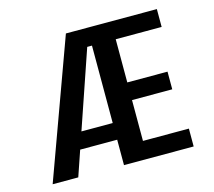

<svg xmlns="http://www.w3.org/2000/svg" viewBox="-101 -823 1051 945"><g transform="rotate(-15 425.0 -350.0)"><path d="M418.5 0V-609H327L344 -700H773.5V-609H539.5V-389H744.5V-299H539.5V-91H773.5V0ZM214.5 -129.5 231.5 -214.5H462.5L449 -129.5ZM55 0 310 -700H425.5L185.5 0Z"/></g></svg>

Font: Trispace Thin Medium
Style: Regular
Weight: 500
Version: Version 1.210